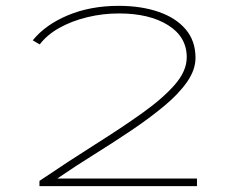

<svg xmlns="http://www.w3.org/2000/svg" viewBox="-20 -637 790 657"><path d="M115 0V-18Q214 -85 304.5 -142Q395 -199 466 -249.5Q537 -300 578 -347Q619 -394 619 -441Q619 -511 555 -551Q491 -591 387 -591Q331 -591 278 -578Q225 -565 183 -541.5Q141 -518 116 -485L92 -499Q136 -553 213 -585Q290 -617 386 -617Q463 -617 522.5 -596.5Q582 -576 615.5 -536.5Q649 -497 649 -439Q649 -398 620 -356.5Q591 -315 541.5 -274Q492 -233 430.5 -191.5Q369 -150 303 -109Q237 -68 176 -26H654V0Z"/></svg>

Font: Inconsolata ExtraExpanded ExtraLight
Style: Regular
Weight: 200
Width: 8
Monospace: yes
Designer: Raph Levien, Cyreal, Brenton Simpson
Foundry: Raph Levien, Cyreal, Google
Version: Version 3.100; ttfautohint (v1.8.4.7-5d5b)